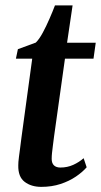

<svg xmlns="http://www.w3.org/2000/svg" viewBox="-20 -700 384 730"><path d="M185.5 -181Q183 -161 181 -145.8Q179 -130.5 177.8 -118.8Q176.5 -107 176.5 -96Q176.5 -79.5 185.2 -71.2Q194 -63 209.5 -63Q236 -63 258.5 -73.2Q281 -83.5 298 -98.5L309.5 -64Q294 -46 268.8 -28.8Q243.5 -11.5 210.2 -0.5Q177 10.5 137 10.5Q98.5 10.5 73.5 -8.8Q48.5 -28 49.5 -71.5Q49.5 -76.5 50 -84.5Q50.5 -92.5 52.2 -104.8Q54 -117 56.2 -134.8Q58.5 -152.5 61.5 -176.5L102.5 -477H40.5L48 -513L116 -538Q129 -550.5 142.5 -575.5Q156 -600.5 168.2 -628.8Q180.5 -657 189 -679.5H256L235 -537.5H344L335.5 -477H227Z"/></svg>

Font: Merriweather 60pt SemiBold
Style: Italic
Weight: 600
Italic angle: -7.8°
Version: Version 2.101